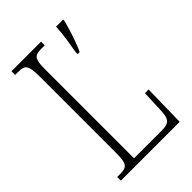

<svg xmlns="http://www.w3.org/2000/svg" viewBox="-214 -800 886 886"><g transform="rotate(-45 229.5 -357.0)"><path d="M34 0H418L422 -207H398L394 -104C392 -49 383 -30 332 -30H150V-606C150 -679 159 -690 207 -690H227V-714H34V-690H52C98 -690 109 -679 109 -605V-108C109 -35 98 -24 53 -24H34ZM306 -567V-554H319C339 -594 360 -662 371 -704V-714H325C323 -663 314 -615 306 -567Z"/></g></svg>

Font: Noto Serif Khmer ExtraCondensed ExtraLight
Style: Regular
Weight: 200
Width: 2
Designer: Danh Hong and the Monotype Design Team
Foundry: Monotype Imaging Inc.
Version: Version 2.004